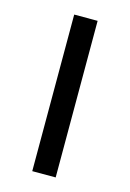

<svg xmlns="http://www.w3.org/2000/svg" viewBox="-84 -533 391 578"><g transform="rotate(15 111.5 -244.0)"><path d="M75 0V-488H148V0Z"/></g></svg>

Font: Red Hat Text VF
Style: Regular
Weight: 300
Designer: Pentagram, MCKL
Foundry: Pentagram, MCKL
Version: Version 1.023